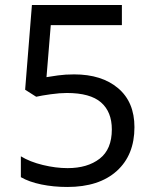

<svg xmlns="http://www.w3.org/2000/svg" viewBox="-20 -734 612 764"><path d="M275 -438Q385 -438 450 -383Q515 -328 515 -228Q515 -117 444.5 -53.5Q374 10 248 10Q193 10 144.5 0Q96 -10 63 -29V-112Q99 -90 150.5 -77.5Q202 -65 249 -65Q328 -65 376.5 -102.5Q425 -140 425 -219Q425 -289 382 -326.5Q339 -364 246 -364Q218 -364 182 -359Q146 -354 124 -349L80 -377L107 -714H465V-634H182L165 -427Q182 -430 211 -434Q240 -438 275 -438Z"/></svg>

Font: Noto Sans Cypro Minoan
Style: Regular
Weight: 400
Designer: David Williams
Foundry: David Williams
Version: Version 1.503; ttfautohint (v1.8.4.7-5d5b)